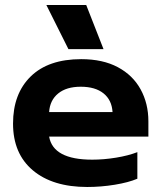

<svg xmlns="http://www.w3.org/2000/svg" viewBox="-20 -731 644 766"><path d="M165 -711H324L393 -535H253ZM32 -238Q32 -357 102.5 -426Q173 -495 304 -495Q390 -495 450 -463Q510 -431 541 -374.5Q572 -318 572 -247V-186H176Q192 -94 348 -94Q394 -94 443 -102Q492 -110 528 -124V-18Q493 -3 438 6Q383 15 328 15Q190 15 111 -51.5Q32 -118 32 -238ZM429 -284Q426 -332 393 -358.5Q360 -385 302 -385Q245 -385 212 -358Q179 -331 176 -284Z"/></svg>

Font: Prompt SemiBold
Style: Regular
Weight: 600
Designer: Katatrad Team
Foundry: CadsonDemak
Version: Version 1.001